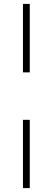

<svg xmlns="http://www.w3.org/2000/svg" viewBox="-20 -841 271 987"><path d="M98 -821H133V-469H98ZM98 -225H133V126H98Z"/></svg>

Font: TypoPRO Montserrat
Style: Regular
Weight: 275
Designer: Julieta Ulanovsky
Foundry: Julieta Ulanovsky
Version: Version 6.001